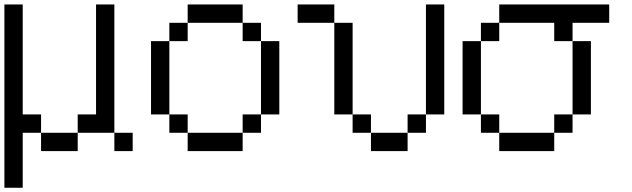

<svg xmlns="http://www.w3.org/2000/svg" viewBox="-20 -687 2873 873"><path d="M0 166.7V-666.7H83.3V-166.7H166.7V-83.3H83.3V166.7ZM166.7 -83.3H333.3V0H166.7ZM333.3 -83.3V-166.7H416.7V-666.7H500V-83.3ZM500 -83.3H583.3V0H500Z M666.7 -166.7V-500H750V-166.7ZM750 -166.7H833.3V-83.3H750ZM750 -500V-583.3H833.3V-500ZM833.3 -83.3H1083.3V0H833.3ZM833.3 -583.3V-666.7H1083.3V-583.3ZM1083.3 -83.3V-166.7H1166.7V-83.3ZM1083.3 -583.3H1166.7V-500H1083.3ZM1166.7 -166.7V-500H1250V-166.7Z M2000 -166.7H1916.7V-666.7H2000ZM1333.3 -583.3V-666.7H1500V-583.3ZM1500 -166.7V-583.3H1583.3V-166.7ZM1583.3 -166.7H1666.7V-83.3H1583.3ZM1666.7 -83.3H1833.3V0H1666.7ZM1833.3 -83.3V-166.7H1916.7V-83.3Z M2083.3 -166.7V-500H2166.7V-166.7ZM2250 -166.7V-83.3H2166.7V-166.7ZM2250 -83.3H2500V0H2250ZM2250 -583.3V-500H2166.7V-583.3ZM2250 -666.7H2750V-583.3H2583.3V-500H2500V-583.3H2250ZM2583.3 -166.7V-83.3H2500V-166.7ZM2583.3 -500H2666.7V-166.7H2583.3Z"/></svg>

Font: Galmuri11 Regular
Style: Regular
Weight: 400
Designer: Minseo Lee (Quiple)
Version: Version 2.356;hotconv 1.1.0;makeotfexe 2.6.0 DEVELOPMENT